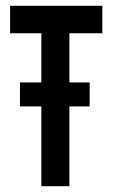

<svg xmlns="http://www.w3.org/2000/svg" viewBox="-20 -644 390 664"><path d="M123 0V-276H49V-359H123V-529H15V-624H334V-529H220V-359H290V-276H220V0Z"/></svg>

Font: Inconsolata ExtraCondensed ExtraBold
Style: Regular
Weight: 800
Width: 2
Monospace: yes
Designer: Raph Levien, Cyreal, Brenton Simpson
Foundry: Raph Levien, Cyreal, Google
Version: Version 3.001; ttfautohint (v1.8.2.53-6de2)